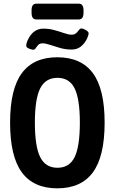

<svg xmlns="http://www.w3.org/2000/svg" viewBox="-20 -1019 624 1046"><path d="M292 7Q163 7 99 -80Q35 -167 35 -351Q35 -534 99 -620.5Q163 -707 292 -707Q422 -707 486 -620.5Q550 -534 550 -351Q550 -167 486 -80Q422 7 292 7ZM293 -105Q358 -105 386.5 -163Q415 -221 415 -351Q415 -480 386.5 -537.5Q358 -595 293 -595Q228 -595 199 -537.5Q170 -480 170 -351Q170 -221 199 -163Q228 -105 293 -105ZM161 -748Q154 -748 138.5 -754Q123 -760 123 -770Q123 -777 125 -784Q127 -791 129 -796Q158 -863 216 -863Q247 -863 276 -855Q305 -847 329.5 -838.5Q354 -830 370 -830Q386 -830 395 -838.5Q404 -847 410 -855.5Q416 -864 423 -864Q433 -864 448 -855Q463 -846 463 -837Q463 -829 454 -808Q441 -782 420.5 -765.5Q400 -749 370 -749Q338 -749 308 -757.5Q278 -766 253 -774.5Q228 -783 212 -783Q196 -783 188 -774Q180 -765 174.5 -756.5Q169 -748 161 -748ZM178 -913Q152 -913 152 -949V-963Q152 -999 178 -999H409Q435 -999 435 -963V-949Q435 -913 409 -913Z"/></svg>

Font: Asap Condensed SemiBold
Style: Regular
Weight: 600
Width: 3
Designer: Pablo Cosgaya
Foundry: Omnibus-Type
Version: Version 3.001; ttfautohint (v1.8.4.7-5d5b)